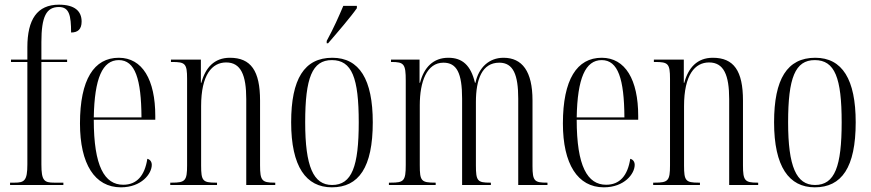

<svg xmlns="http://www.w3.org/2000/svg" viewBox="-20 -791 3724 821"><path d="M23 0H251V-10H212C169 -10 157 -18 157 -88V-526H267V-536H157V-611C157 -720 178 -761 232 -761C276 -761 284 -725 284 -652C313 -652 329 -666 329 -699C329 -743 300 -771 232 -771C139 -771 97 -708 97 -589V-536H27V-526H97V-88C97 -18 84 -10 42 -10H23Z M497 10C585 10 629 -48 629 -86C629 -99 622 -109 610 -112C599 -40 565 -1 507 -1C427 -1 381 -80 381 -279H644V-295C644 -450 589 -544 488 -544C382 -544 322 -451 322 -263C322 -90 385 10 497 10ZM585 -289H381C384 -456 418 -534 488 -534C558 -534 584 -453 585 -289Z M708 0H908V-10H902C847 -10 840 -18 840 -83V-337C840 -472 887 -524 947 -524C1010 -524 1033 -470 1033 -367V0H1157V-10H1153C1100 -10 1092 -19 1092 -84V-361C1092 -488 1053 -544 963 -544C896 -544 858 -501 841 -437H839V-536H711V-526H716C772 -526 780 -519 780 -454V-84C780 -18 772 -10 715 -10H708Z M1377 -616V-606H1383C1422 -651 1482 -721 1506 -756V-766H1448C1429 -721 1407 -671 1377 -616ZM1399 10C1514 10 1574 -75 1574 -268C1574 -451 1517 -544 1401 -544C1281 -544 1225 -453 1225 -268C1225 -78 1289 10 1399 10ZM1400 0C1320 0 1285 -79 1285 -268C1285 -458 1315 -534 1399 -534C1485 -534 1514 -458 1514 -268C1514 -80 1485 0 1400 0Z M1643 0H1843V-10H1841C1781 -10 1775 -17 1775 -85V-341C1775 -442 1805 -523 1876 -523C1933 -523 1956 -479 1956 -369V0H2079V-10H2075C2022 -10 2015 -17 2015 -84V-355C2015 -451 2041 -523 2115 -523C2175 -523 2196 -471 2196 -369V0H2321V-10H2319C2266 -10 2257 -16 2257 -81V-362C2257 -486 2213 -544 2133 -544C2072 -544 2027 -503 2013 -437H2011C1993 -512 1957 -544 1897 -544C1833 -544 1793 -503 1776 -437H1774V-536H1652V-526H1654C1708 -526 1715 -517 1715 -446V-86C1715 -17 1707 -10 1651 -10H1643Z M2562 10C2650 10 2694 -48 2694 -86C2694 -99 2687 -109 2675 -112C2664 -40 2630 -1 2572 -1C2492 -1 2446 -80 2446 -279H2709V-295C2709 -450 2654 -544 2553 -544C2447 -544 2387 -451 2387 -263C2387 -90 2450 10 2562 10ZM2650 -289H2446C2449 -456 2483 -534 2553 -534C2623 -534 2649 -453 2650 -289Z M2773 0H2973V-10H2967C2912 -10 2905 -18 2905 -83V-337C2905 -472 2952 -524 3012 -524C3075 -524 3098 -470 3098 -367V0H3222V-10H3218C3165 -10 3157 -19 3157 -84V-361C3157 -488 3118 -544 3028 -544C2961 -544 2923 -501 2906 -437H2904V-536H2776V-526H2781C2837 -526 2845 -519 2845 -454V-84C2845 -18 2837 -10 2780 -10H2773Z M3464 10C3579 10 3639 -75 3639 -268C3639 -451 3582 -544 3466 -544C3346 -544 3290 -453 3290 -268C3290 -78 3354 10 3464 10ZM3465 0C3385 0 3350 -79 3350 -268C3350 -458 3380 -534 3464 -534C3550 -534 3579 -458 3579 -268C3579 -80 3550 0 3465 0Z"/></svg>

Font: Noto Serif Display ExtraCondensed Light
Style: Regular
Weight: 300
Width: 2
Designer: Monotype Design Team
Foundry: Monotype Imaging Inc.
Version: Version 2.009